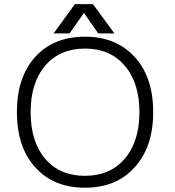

<svg xmlns="http://www.w3.org/2000/svg" viewBox="-20 -877 832 915"><path d="M311.5 -717.8 379.9 -815.4 448.2 -717.8H525.4L422.9 -857.4H336.9L235.4 -717.8ZM126 -342.8Q126 -483.4 196.3 -565.4Q266.6 -645.5 384.8 -645.5Q503.9 -645.5 573.2 -565.4Q644.5 -483.4 644.5 -342.8Q644.5 -201.2 573.2 -119.1Q503.9 -39.1 384.8 -39.1Q265.6 -39.1 196.3 -119.1Q126 -201.2 126 -342.8ZM60.5 -342.8Q60.5 -175.8 148.4 -79.1Q235.4 17.6 384.8 17.6Q534.2 17.6 621.1 -79.1Q710 -175.8 710 -342.8Q710 -509.8 621.1 -606.4Q533.2 -702.1 384.8 -702.1Q235.4 -702.1 148.4 -606.4Q60.5 -509.8 60.5 -342.8Z"/></svg>

Font: Dotum
Style: Regular
Weight: 400
Version: Version 2.21